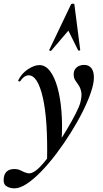

<svg xmlns="http://www.w3.org/2000/svg" viewBox="-94 -752 567 1053"><path d="M314 -727 346 -478Q346 -475 340.5 -474.5Q335 -474 334 -477L281 -584L187 -474Q185 -472 180 -473.5Q175 -475 176 -478L295 -727Q298 -732 306 -732Q314 -732 314 -727ZM-15 281Q-41 281 -59.5 268.5Q-78 256 -73 221Q-65 175 -15 175Q6 175 23 184.5Q40 194 58 198Q76 202 99 186Q121 171 151 134.5Q181 98 213 51.5Q245 5 273.5 -43Q302 -91 322 -130.5Q342 -170 347 -191Q356 -227 351.5 -248.5Q347 -270 337.5 -284Q328 -298 319 -311Q310 -324 310 -345Q310 -368 326 -382Q342 -396 368 -396Q393 -396 407 -378.5Q421 -361 421 -326Q421 -294 404.5 -245.5Q388 -197 359.5 -140Q331 -83 294 -24Q257 35 216 89.5Q175 144 133 187.5Q91 231 53 256Q15 281 -15 281ZM164 135Q169 -94 141 -216.5Q113 -339 63 -339Q50 -339 38 -330Q26 -321 18 -308Q16 -304 10.5 -305.5Q5 -307 6 -311Q24 -349 59 -372Q94 -395 122 -395Q155 -395 180 -362.5Q205 -330 221 -273Q237 -216 243 -142Q249 -68 244 16Z"/></svg>

Font: Cormorant Light
Style: Bold Italic
Weight: 700
Italic angle: -10°
Version: Version 4.000